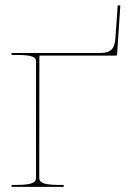

<svg xmlns="http://www.w3.org/2000/svg" viewBox="-20 -726 490 746"><path d="M25 -520V-512.5H45C111 -512.5 120 -502.5 120 -487V-35.5C120 -21 113.5 -7.5 45 -7.5H25V0H227.5V-7.5H207.5C139 -7.5 132.5 -21 132.5 -35.5L133 -510H430C433.5 -510 435 -513 435 -514.5L447.5 -704.5L437.5 -705.5L428.5 -578.5C425.5 -534.5 410 -520 366 -520Z"/></svg>

Font: ZnikomitSC
Style: Regular
Weight: 100
Designer: gluk
Foundry: gluk
Version: Version 0.55